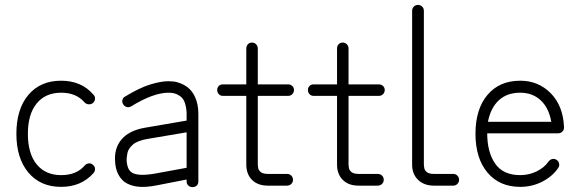

<svg xmlns="http://www.w3.org/2000/svg" viewBox="-20 -751 2382 785"><path d="M230 13Q145 13 96 -45.5Q47 -104 47 -204Q47 -305 96 -363Q145 -421 230 -421Q313 -421 362 -364Q369 -357 368.5 -347Q368 -337 360 -330Q353 -324 343 -324.5Q333 -325 326 -332Q292 -372 230 -372Q166 -372 130 -328Q94 -284 94 -204Q94 -123 130 -79Q166 -35 230 -35Q293 -35 326 -74Q333 -82 343 -83Q353 -84 360 -77Q368 -71 368.5 -61Q369 -51 362 -43Q312 13 230 13Z M767 14Q757 14 750 7.5Q743 1 743 -9V-17L620 7Q574 16 542 12Q510 8 488 -8Q472 -21 462.5 -40.5Q453 -60 451 -85Q445 -143 476.5 -180.5Q508 -218 574 -229L743 -258V-286Q743 -306 736.5 -328.5Q730 -351 710 -362Q694 -372 669 -372Q607 -372 516 -316Q507 -311 498 -313.5Q489 -316 484 -324Q478 -333 480.5 -342.5Q483 -352 491 -356Q550 -392 594 -405.5Q638 -419 669 -419Q690 -419 705.5 -414.5Q721 -410 732 -404Q761 -388 776 -357.5Q791 -327 791 -286V-9Q791 1 784.5 7.5Q778 14 767 14ZM612 -41 743 -65V-210L583 -183Q542 -176 523.5 -160Q505 -144 501 -125.5Q497 -107 498 -90Q501 -59 517 -47Q541 -29 612 -41Z M1075 8Q1034 8 1010.5 -15.5Q987 -39 987 -78V-359H891Q881 -359 874.5 -366Q868 -373 868 -383Q868 -393 874.5 -399.5Q881 -406 891 -406H987V-553Q987 -563 993.5 -570Q1000 -577 1010 -577Q1020 -577 1027 -570Q1034 -563 1034 -553V-406H1158Q1168 -406 1175 -399.5Q1182 -393 1182 -383Q1182 -373 1175 -366Q1168 -359 1158 -359H1034V-78Q1034 -74 1035.5 -64.5Q1037 -55 1046 -47.5Q1055 -40 1075 -40H1153Q1164 -40 1171 -33Q1178 -26 1178 -16Q1178 -6 1171 1Q1164 8 1153 8Z M1446 8Q1405 8 1381.5 -15.5Q1358 -39 1358 -78V-359H1262Q1252 -359 1245.5 -366Q1239 -373 1239 -383Q1239 -393 1245.5 -399.5Q1252 -406 1262 -406H1358V-553Q1358 -563 1364.5 -570Q1371 -577 1381 -577Q1391 -577 1398 -570Q1405 -563 1405 -553V-406H1529Q1539 -406 1546 -399.5Q1553 -393 1553 -383Q1553 -373 1546 -366Q1539 -359 1529 -359H1405V-78Q1405 -74 1406.5 -64.5Q1408 -55 1417 -47.5Q1426 -40 1446 -40H1524Q1535 -40 1542 -33Q1549 -26 1549 -16Q1549 -6 1542 1Q1535 8 1524 8Z M1754 8Q1714 8 1689.5 -15.5Q1665 -39 1665 -78V-707Q1665 -717 1672 -724Q1679 -731 1689 -731Q1699 -731 1706 -724Q1713 -717 1713 -707V-78Q1713 -74 1714.5 -64.5Q1716 -55 1725 -47.5Q1734 -40 1754 -40H1833Q1843 -40 1850 -33Q1857 -26 1857 -16Q1857 -6 1850 1Q1843 8 1833 8Z M2107 13Q2022 13 1973 -45.5Q1924 -104 1924 -204Q1924 -305 1973 -363Q2022 -421 2107 -421Q2181 -421 2231.5 -370Q2282 -319 2286 -232V-229Q2286 -220 2279 -213Q2273 -206 2262 -206H1972Q1972 -129 2004.5 -82Q2037 -35 2107 -35Q2143 -35 2174.5 -50.5Q2206 -66 2223 -91Q2229 -99 2238.5 -101Q2248 -103 2256 -97Q2264 -92 2266 -82Q2268 -72 2262 -64Q2238 -29 2196.5 -8Q2155 13 2107 13ZM1975 -253H2234Q2224 -310 2190.5 -341Q2157 -372 2107 -372Q2053 -372 2019.5 -341Q1986 -310 1975 -253Z"/></svg>

Font: Zen Kurenaido
Style: Regular
Weight: 400
Designer: Yoshimichi Ohira
Foundry: Positype
Version: Version 1.001